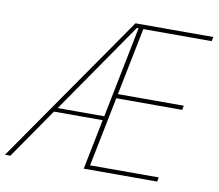

<svg xmlns="http://www.w3.org/2000/svg" viewBox="-103 -789 1003 881"><g transform="rotate(10 398.0 -349.0)"><path d="M388 -234H161L-1 0H-26L459 -698H822L817 -678H499L436 -364H743L739 -344H432L367 -20H687L683 0H341ZM469 -678 175 -253H392L477 -678Z"/></g></svg>

Font: IBM Plex Sans Cond Thin
Style: Italic
Weight: 100
Width: 3
Italic angle: -11°
Designer: Mike Abbink, Paul van der Laan, Pieter van Rosmalen
Foundry: Bold Monday
Version: Version 1.3